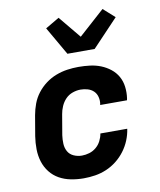

<svg xmlns="http://www.w3.org/2000/svg" viewBox="-87 -853 775 930"><g transform="rotate(-10 300.0 -388.0)"><path d="M250 8Q218 8 187 2Q156 -4 130 -18.5Q104 -33 85.5 -56.5Q67 -80 58 -109Q49 -138 48.5 -170Q48 -202 53 -234L70 -334Q75 -362 85 -389Q95 -416 113 -439.5Q131 -463 155 -481Q179 -499 206.5 -509.5Q234 -520 262 -524Q290 -528 317 -528Q346 -528 374 -524.5Q402 -521 427 -511Q452 -501 473 -484.5Q494 -468 507 -445Q520 -422 523.5 -394Q527 -366 523 -338L521 -328H389L390 -332Q393 -350 388.5 -367.5Q384 -385 372 -396.5Q360 -408 343 -413Q326 -418 308 -418Q289 -418 269 -411Q249 -404 234.5 -389Q220 -374 211.5 -354.5Q203 -335 200 -316L183 -216Q180 -195 181 -174Q182 -153 191.5 -136Q201 -119 220 -110.5Q239 -102 260 -102Q278 -102 296.5 -107.5Q315 -113 330 -125.5Q345 -138 354 -155.5Q363 -173 366 -191V-192H498V-190Q494 -163 483 -136Q472 -109 454 -85Q436 -61 412.5 -42.5Q389 -24 362 -12.5Q335 -1 306.5 3.5Q278 8 250 8ZM276 -600 196 -739 264 -779 354 -670 481 -784 537 -734 410 -600Z"/></g></svg>

Font: Iosevka XBd Ex Obl
Style: Regular
Weight: 800
Width: 7
Italic angle: -9°
Monospace: yes
Designer: Belleve Invis
Foundry: Belleve Invis
Version: Version 32.5.0; ttfautohint (v1.8.4)